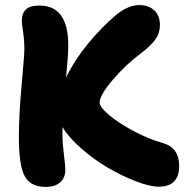

<svg xmlns="http://www.w3.org/2000/svg" viewBox="-20 -714 734 765"><path d="M163.1 30.8Q101.1 30.8 78.1 -12.7Q55.2 -56.2 55.2 -168Q55.2 -254.9 66.2 -375.5Q77.1 -496.1 77.1 -518.1Q77.1 -552.7 72 -586.4Q66.9 -620.1 66.9 -630.9Q66.9 -660.6 83.3 -676.3Q99.6 -691.9 137.2 -691.9Q252 -691.9 252 -533.2Q252 -492.7 243.2 -404.8Q275.9 -473.1 330.3 -539.6Q384.8 -606 441.9 -653.8Q490.2 -693.8 535.2 -693.8Q571.8 -693.8 594.5 -672.9Q617.2 -651.9 617.2 -613.8Q617.2 -583 599.9 -557.9Q582.5 -532.7 542 -502Q481.4 -457 429.2 -395.8Q377 -334.5 377 -305.2Q377 -287.6 414.1 -256.1Q451.2 -224.6 511.2 -192.4Q571.3 -160.2 628.9 -144Q693.8 -125.5 693.8 -53.2Q693.8 29.8 612.8 29.8Q577.1 29.8 521.7 8.5Q466.3 -12.7 410.4 -45.4Q354.5 -78.1 304 -122.3Q253.4 -166.5 229 -208V-173.8Q229 -140.6 234.6 -98.4Q240.2 -56.2 240.2 -37.1Q240.2 -5.4 219.5 12.7Q198.7 30.8 163.1 30.8Z"/></svg>

Font: Shantell Sans Bouncy
Style: Regular
Weight: 800
Designer: Stephen Nixon, Anya Danilova, Shantell Martin
Foundry: Arrow Type
Version: Version 1.006;[9816181b4]